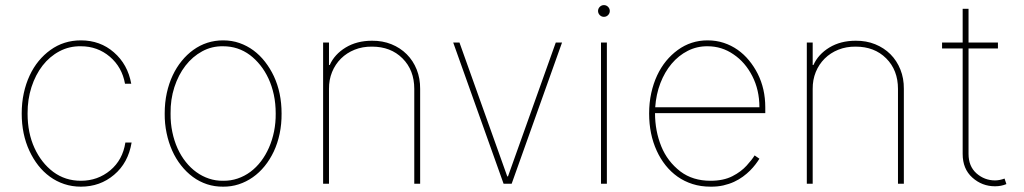

<svg xmlns="http://www.w3.org/2000/svg" viewBox="-20 -710 3958 742"><path d="M292.6 11.4Q258.2 11.4 228 1.2Q197.8 -8.9 172.8 -27.2Q147.7 -45.5 127.8 -70.8Q108 -96.2 93.8 -126.8Q63.9 -190.7 63.9 -271.3Q63.9 -312.9 71.9 -349.8Q79.9 -386.7 94.5 -418Q109 -449.2 129.4 -474.1Q149.9 -498.9 174.7 -516.7Q226.2 -554 292.6 -554Q367.2 -554 420.1 -507.8Q473.7 -461.3 487.2 -386.4H463.1Q451.7 -450.6 404.5 -490.8Q356.9 -531.2 292.6 -531.2Q247.9 -532 209.9 -511.9Q171.9 -491.8 144.5 -456.5Q117.2 -421.2 101.7 -373.6Q86.3 -326 86.6 -271.3Q86.6 -196 113.3 -138.1Q139.6 -80.6 185.7 -45.8Q231.9 -11.4 292.6 -11.4Q357.6 -11.4 406.2 -51.8Q454.2 -92 464.5 -159.1H488.6Q475.5 -80.3 420.8 -34.4Q366.8 11.4 292.6 11.4Z M842.3 11.4Q809.7 11.7 780 2Q750.4 -7.8 725.3 -26.3Q700.3 -44.7 679.9 -70.7Q659.4 -96.6 645.4 -128Q631.4 -159.4 623.8 -195.8Q616.1 -232.2 616.5 -271.3Q616.5 -313.6 624.6 -350.7Q632.8 -387.8 647.4 -418.7Q661.9 -449.6 682.2 -474.4Q702.4 -499.3 726.9 -517Q778.4 -554 842.3 -554Q876.1 -554 905.5 -543.7Q935 -533.4 959.7 -515.1Q984.4 -496.8 1004.3 -471.2Q1024.1 -445.7 1038.4 -415.5Q1068.2 -351.6 1068.2 -271.3Q1068.5 -230.1 1060.7 -193.2Q1052.9 -156.2 1038.2 -124.8Q1023.4 -93.4 1002.8 -68Q982.2 -42.6 956.9 -24.9Q931.5 -7.1 902.5 2.3Q873.6 11.7 842.3 11.4ZM842.3 -11.4Q871.8 -11 898.4 -20.1Q925.1 -29.1 947.8 -46Q970.5 -62.9 988.6 -86.6Q1006.7 -110.4 1019.5 -139.6Q1032.3 -168.7 1039.1 -202.1Q1045.8 -235.4 1045.5 -271.3Q1045.5 -310 1038.2 -343.9Q1030.9 -377.8 1017.6 -406.4Q1004.3 -435 986 -457.9Q967.7 -480.8 946 -497.2Q900.2 -531.2 842.3 -531.2Q798.7 -532 761.4 -511.7Q724.1 -491.5 696.7 -456.1Q669.4 -420.8 653.9 -373.2Q638.5 -325.6 639.2 -271.3Q638.8 -233.7 646 -199.6Q653.1 -165.5 666.2 -136.5Q679.3 -107.6 698 -84.2Q716.6 -60.7 739.2 -44.6Q761.7 -28.4 787.8 -19.7Q813.9 -11 842.3 -11.4Z M1603.7 0H1581V-366.5Q1581 -438.9 1535.5 -484.4Q1490.1 -529.8 1417.6 -529.8Q1381 -530.2 1350.5 -517.9Q1320 -505.7 1297.8 -483.7Q1275.6 -461.6 1263.3 -431.6Q1251.1 -401.6 1251.4 -366.5V0H1228.7V-545.5H1251.4V-458.8H1254.3Q1272.7 -500 1315.7 -526.3Q1359 -552.6 1417.6 -552.6Q1458.5 -552.9 1492.7 -539.1Q1527 -525.2 1551.8 -500.4Q1576.7 -475.5 1590.4 -441.2Q1604 -407 1603.7 -366.5Z M1957.4 0H1926.1L1731.5 -545.5H1755.7L1940.3 -28.4H1943.2L2127.8 -545.5H2152Z M2291.2 0ZM2325.3 0H2302.6V-545.5H2325.3ZM2313.9 -644.9Q2304.7 -644.9 2297.9 -651.6Q2291.2 -658.4 2291.2 -667.6Q2291.2 -676.8 2297.9 -683.6Q2304.7 -690.3 2313.9 -690.3Q2323.2 -690.3 2329.9 -683.6Q2336.6 -676.8 2336.6 -667.6Q2336.6 -658.4 2329.9 -651.6Q2323.2 -644.9 2313.9 -644.9Z M2725.9 11.4Q2688.2 11.4 2656.4 1.2Q2624.6 -8.9 2598.5 -27.3Q2572.4 -45.8 2552.2 -71.2Q2532 -96.6 2518.1 -127.1Q2488.6 -191.4 2488.6 -271.3Q2488.6 -313.2 2496.8 -350.3Q2505 -387.4 2519.5 -418.5Q2534.1 -449.6 2554.3 -474.3Q2574.6 -498.9 2599.1 -516.7Q2650.2 -554 2714.5 -554Q2747.9 -554 2777 -544.4Q2806.1 -534.8 2830.6 -517.6Q2855.1 -500.4 2874.6 -476.6Q2894.2 -452.8 2908.4 -424.7Q2937.5 -366.5 2937.5 -295.5V-272.7H2511.4Q2511.4 -204.2 2535.5 -144.5Q2559.3 -85.9 2609.7 -47.2Q2657.3 -11.4 2725.9 -11.4Q2775.9 -11.4 2810.4 -29.1Q2827.8 -38 2841.4 -48.3Q2855.1 -58.6 2865.4 -70Q2886 -92.7 2896.3 -109.4L2914.8 -96.6Q2908.7 -86.6 2899.7 -74.8Q2890.6 -62.9 2878.6 -50.8Q2866.5 -38.7 2851 -27.3Q2835.6 -16 2816.8 -7.3Q2797.9 1.4 2775.2 6.6Q2752.5 11.7 2725.9 11.4ZM2914.8 -295.5Q2914.8 -362.2 2887.4 -415.8Q2860.1 -469.5 2814.6 -500Q2769.5 -531.2 2714.5 -531.2Q2673.3 -531.6 2637.8 -513.5Q2602.3 -495.4 2575.5 -463.6Q2548.7 -431.8 2532.1 -388.7Q2515.6 -345.5 2512.1 -295.5Z M3473 0H3450.3V-366.5Q3450.3 -438.9 3404.8 -484.4Q3359.4 -529.8 3286.9 -529.8Q3250.4 -530.2 3219.8 -517.9Q3189.3 -505.7 3167.1 -483.7Q3144.9 -461.6 3132.6 -431.6Q3120.4 -401.6 3120.7 -366.5V0H3098V-545.5H3120.7V-458.8H3123.6Q3142 -500 3185 -526.3Q3228.3 -552.6 3286.9 -552.6Q3327.8 -552.9 3362 -539.1Q3396.3 -525.2 3421.2 -500.4Q3446 -475.5 3459.7 -441.2Q3473.4 -407 3473 -366.5Z M3825.3 9.9Q3775.2 9.9 3737.6 -23.8Q3700.3 -57.2 3700.3 -115.1V-522.7H3620.7V-545.5H3700.3V-676.1H3723V-545.5H3836.6V-522.7H3723V-115.1Q3723 -67.5 3753.6 -40.1Q3784.8 -12.8 3825.3 -12.8Q3842.7 -12.8 3862.2 -19.9L3869.3 1.4Q3849.4 9.9 3825.3 9.9Z"/></svg>

Font: Linik Sans Thin
Style: Regular
Weight: 100
Designer: Fonts by Rasmus Andersson / Changes by Cristiano Sobral with parts from Marc Monis
Foundry: rsms
Version: Version 3.020; ttfautohint (v1.6)